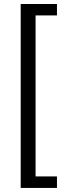

<svg xmlns="http://www.w3.org/2000/svg" viewBox="-20 -879 328 938"><path d="M81.1 39.1V-859.4H258.3V-803.7H153.8V-17.1H258.3V39.1Z"/></svg>

Font: Antonio Thin
Style: Regular
Weight: 250
Designer: Vernon Adams
Foundry: Vernon Adams
Version: Version 1.002